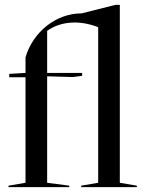

<svg xmlns="http://www.w3.org/2000/svg" viewBox="-20 -770 593 790"><path d="M314 0H543V-6L473 -18V-750H455L316 -715C209 -715 115 -637 85 -534V-470L18 -466V-452H85V-18L15 -6V0H265V-6L174 -18V-456L280 -453L318 -458V-470H174V-643C228 -682 306 -689 384 -658V-18L314 -6Z"/></svg>

Font: Mazius Display
Style: Regular
Weight: 400
Designer: Alberto Casagrande & Collletttivo
Foundry: Collletttivo
Version: Version 2.000;Glyphs 3.2 (3217)